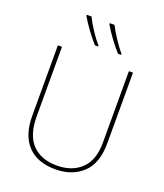

<svg xmlns="http://www.w3.org/2000/svg" viewBox="-170 -1063 1010 1184"><g transform="rotate(20 335.0 -471.0)"><path d="M582 -714H555V-244Q555 -130 495 -72.5Q435 -15 335 -15Q231 -15 173.5 -75.5Q116 -136 116 -256V-714H89V-254Q89 -124 153 -57Q217 10 334 10Q444 10 513 -54Q582 -118 582 -252ZM223 -952H192V-945Q212 -910 243 -867.5Q274 -825 304 -792H325V-798Q299 -827 269 -872.5Q239 -918 223 -952ZM374 -952H343V-945Q363 -910 394 -867.5Q425 -825 455 -792H476V-798Q451 -827 421 -872.5Q391 -918 374 -952Z"/></g></svg>

Font: Noto Sans Display Thin
Style: Regular
Weight: 250
Designer: Monotype Design Team
Foundry: Monotype Imaging Inc.
Version: Version 1.900